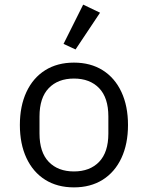

<svg xmlns="http://www.w3.org/2000/svg" viewBox="-20 -799 640 831"><path d="M66 -258Q66 -340 94.5 -401Q123 -462 175.5 -495Q228 -528 300 -528Q372 -528 424.5 -495Q477 -462 505.5 -401Q534 -340 534 -258Q534 -176 505.5 -115Q477 -54 424.5 -21Q372 12 300 12Q228 12 175.5 -21Q123 -54 94.5 -115Q66 -176 66 -258ZM449 -221V-295Q449 -376 409 -417.5Q369 -459 300 -459Q231 -459 191 -417.5Q151 -376 151 -295V-221Q151 -140 191 -98.5Q231 -57 300 -57Q369 -57 409 -98.5Q449 -140 449 -221ZM307 -585 255 -609 340 -779 413 -744Z"/></svg>

Font: iA Writer Mono V
Style: Regular
Weight: 400
Designer: Mike Abbink, Paul van der Laan, Pieter van Rosmalen
Foundry: Bold Monday
Version: Version 2.000